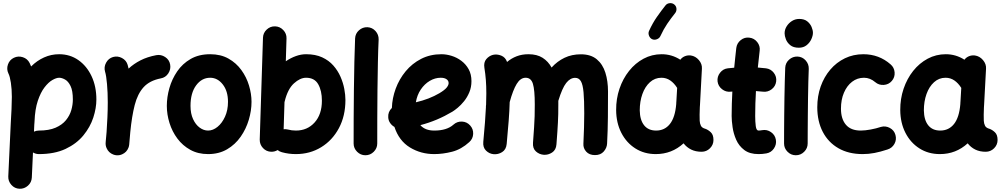

<svg xmlns="http://www.w3.org/2000/svg" viewBox="-20 -905 6321 1211"><path d="M103 285.6Q72.3 284.2 51.8 261.2Q31.2 238.3 32.2 208L47.9 -127.9Q50.8 -175.8 52.7 -217Q54.7 -258.3 54.7 -294.4Q54.7 -342.8 48.6 -383.1Q42.5 -423.3 33.2 -441.4Q20 -468.8 30 -498Q40 -527.3 67.4 -540.5Q94.7 -553.7 124 -544.2Q153.3 -534.7 167 -507.3Q171.9 -497.1 176.3 -485.8Q212.9 -522.5 257.8 -542.7Q302.7 -563 353 -563Q421.4 -563 474.4 -525.9Q527.3 -488.8 557.6 -424.3Q587.9 -359.9 587.9 -277.3Q587.9 -223.1 568.4 -163.3Q548.8 -103.5 505.9 -51Q462.9 1.5 393.6 34.2Q324.2 66.9 225.1 66.9Q205.6 66.9 188 56.6L180.7 214.8Q179.2 245.6 156.2 266.1Q133.3 286.6 103 285.6ZM196.3 -119.1 194.3 -74.7Q209 -81.5 225.1 -81.5Q289.1 -81.5 330.6 -99.6Q372.1 -117.7 396 -147Q419.9 -176.3 429.7 -210.4Q439.5 -244.6 439.5 -277.3Q439.5 -333 425 -362.5Q410.6 -392.1 390.4 -403.3Q370.1 -414.6 353 -414.6Q335.4 -414.6 310.5 -400.4Q285.6 -386.2 261 -354.2Q236.3 -322.3 218.5 -269.3Q200.7 -216.3 197.8 -139.2Q197.8 -135.3 197.3 -131.3Q196.8 -124 196.3 -119.1Z M713.4 74.2Q703.6 73.2 694.8 69.8Q665 58.6 652.3 29.3Q644.5 11.7 646.5 -7.3Q647 -10.7 647 -14.6Q648.4 -28.8 649.7 -43.7Q650.9 -58.6 652.3 -73.2Q655.3 -116.2 657.5 -164.6Q659.7 -212.9 659.7 -259.8Q659.7 -320.8 655 -374.5Q650.4 -428.2 642.6 -453.1Q634.3 -481.9 649.2 -509.5Q664.1 -537.1 692.9 -545.4Q721.7 -553.7 749.3 -539.1Q776.9 -524.4 785.2 -495.6Q788.6 -484.4 791 -472.2Q823.2 -502.4 866.2 -524.4Q909.2 -546.4 965.8 -557.1Q995.6 -562.5 1021.7 -545.4Q1047.9 -528.3 1053.2 -498Q1058.6 -468.3 1041.5 -442.1Q1024.4 -416 994.1 -410.6Q923.8 -397 885.7 -355Q847.7 -313 829.6 -242.4Q811.5 -171.9 801.8 -72.3Q798.8 -29.3 794.9 7.3Q793.9 17.1 790.5 25.9Q779.3 55.7 750 68.4Q732.4 76.2 713.4 74.2Z M1305.7 -563Q1372.1 -563 1421.1 -535.4Q1470.2 -507.8 1502.4 -463.1Q1534.7 -418.5 1550.5 -365.7Q1566.4 -313 1566.4 -262.7Q1566.4 -207.5 1549.3 -149.7Q1532.2 -91.8 1498 -42.7Q1463.9 6.3 1412.4 36.6Q1360.8 66.9 1292.5 66.9Q1229 66.9 1180.4 40Q1131.8 13.2 1098.9 -31Q1065.9 -75.2 1049.1 -129.2Q1032.2 -183.1 1032.2 -237.3Q1032.2 -292 1048.3 -349.1Q1064.5 -406.2 1097.7 -454.8Q1130.9 -503.4 1182.6 -533.2Q1234.4 -563 1305.7 -563ZM1305.7 -414.6Q1252.4 -414.6 1217 -366.5Q1181.6 -318.4 1181.6 -237.3Q1181.6 -188.5 1197.8 -153.6Q1213.9 -118.7 1239.3 -100.1Q1264.6 -81.5 1292.5 -81.5Q1323.2 -81.5 1352.1 -105Q1380.9 -128.4 1399.4 -169.4Q1418 -210.4 1418 -262.7Q1418 -330.6 1385 -372.6Q1352.1 -414.6 1305.7 -414.6Z M1715.3 -738.8Q1745.6 -737.8 1766.8 -715.3Q1788.1 -692.9 1787.1 -662.6L1782.7 -518.6Q1813.5 -539.6 1846.2 -551.3Q1878.9 -563 1910.6 -563Q1969.2 -563 2011.7 -543.5Q2054.2 -523.9 2082.5 -491.7Q2110.8 -459.5 2127.7 -420.9Q2144.5 -382.3 2151.6 -344Q2158.7 -305.7 2158.7 -274.4Q2158.7 -173.8 2117.7 -96.9Q2076.7 -20 2005.9 23.4Q1935.1 66.9 1846.2 66.9Q1800.8 66.9 1758.3 55.2Q1743.2 51.3 1731 41.5Q1712.4 52.7 1690.4 52.2Q1659.7 51.3 1638.7 28.8Q1617.7 6.3 1618.2 -24.4L1638.7 -667Q1639.6 -697.3 1662.1 -718.5Q1684.6 -739.7 1715.3 -738.8ZM1796.4 -87.9Q1819.8 -81.5 1846.2 -81.5Q1918.5 -81.5 1964.4 -132.6Q2010.3 -183.6 2010.3 -270Q2010.3 -332.5 1987.1 -373.5Q1963.9 -414.6 1910.6 -414.6Q1873 -414.6 1834 -379.2Q1794.9 -343.8 1775.9 -266.6Q1775.4 -263.7 1774.4 -260.7L1769 -89.8Q1782.7 -91.3 1796.4 -87.9Z M2297.4 -733.4Q2328.1 -731.9 2348.6 -709Q2369.1 -686 2368.2 -655.8Q2365.2 -594.2 2363.5 -511.7Q2361.8 -429.2 2360.8 -338.4Q2359.9 -247.6 2359.6 -159.7Q2359.4 -71.8 2359.4 0Q2359.4 30.3 2337.4 52.2Q2315.4 74.2 2284.7 74.2Q2254.4 74.2 2232.4 52.2Q2210.4 30.3 2210.4 0Q2210.4 -72.3 2210.7 -160.2Q2210.9 -248 2212.2 -339.4Q2213.4 -430.7 2215.1 -514.6Q2216.8 -598.6 2219.7 -662.6Q2221.2 -693.4 2244.1 -713.9Q2267.1 -734.4 2297.4 -733.4Z M2939.9 -8.8Q2889.6 37.1 2831.5 52Q2773.4 66.9 2718.8 66.9Q2634.3 66.9 2565.4 24.9Q2496.6 -17.1 2467.8 -104.5Q2451.7 -113.3 2440.7 -129.2Q2429.7 -145 2428.7 -165Q2426.3 -199.7 2451.7 -224.1Q2453.6 -285.6 2475.8 -345.9Q2498 -406.2 2538.6 -455.3Q2579.1 -504.4 2636.2 -533.7Q2693.4 -563 2764.2 -563Q2795.4 -563 2828.6 -552.7Q2861.8 -542.5 2890.1 -521.2Q2918.5 -500 2936 -468.3Q2953.6 -436.5 2953.6 -393.1Q2953.6 -355 2940.2 -323Q2926.8 -291 2907 -266.6Q2887.2 -242.2 2867.2 -225.6Q2847.2 -209 2833.5 -200.7Q2785.2 -171.9 2734.6 -150.6Q2684.1 -129.4 2631.3 -115.7Q2661.1 -81.5 2718.8 -81.5Q2798.8 -81.5 2840.3 -119.1Q2863.3 -139.6 2894 -138.2Q2924.8 -136.7 2945.3 -113.8Q2965.8 -91.3 2964.4 -60.3Q2962.9 -29.3 2939.9 -8.8ZM2759.8 -414.6Q2723.6 -414.6 2690.4 -394.8Q2657.2 -375 2633.8 -340.1Q2610.4 -305.2 2603 -259.8Q2687.5 -279.3 2752 -317.4Q2785.2 -337.4 2797.4 -352.8Q2809.6 -368.2 2809.6 -380.9Q2809.6 -396.5 2796.1 -405.5Q2782.7 -414.6 2759.8 -414.6Z M3028.3 -10.7Q3041 -144.5 3044.9 -229Q3044.4 -236.3 3045.9 -243.7Q3047.4 -282.7 3047.4 -315.9Q3047.4 -362.3 3044.4 -400.6Q3041.5 -439 3035.2 -477.5Q3029.8 -511.2 3047.1 -532Q3064.5 -552.7 3089.4 -559.1Q3115.2 -564.9 3141.6 -554.2Q3168 -543.5 3178.2 -514.2Q3205.1 -537.1 3238.5 -550Q3272 -563 3313 -563Q3367.2 -563 3402.6 -540.3Q3438 -517.6 3459 -479Q3494.6 -518.6 3540.5 -540.5Q3586.4 -562.5 3643.6 -562.5Q3706.5 -562.5 3744.1 -531Q3781.7 -499.5 3798.3 -446.5Q3814.9 -393.6 3814.9 -328.1Q3814.9 -249.5 3814.2 -165.8Q3813.5 -82 3809.1 0.5Q3807.6 28.3 3787.8 50.8Q3768.1 73.2 3732.9 73.2Q3696.8 73.2 3677.2 51.3Q3657.7 29.3 3659.7 1Q3662.1 -53.2 3663.6 -100.6Q3665 -147.9 3665 -189.9Q3665 -273.4 3660.6 -322.5Q3656.2 -371.6 3643.8 -392.8Q3631.3 -414.1 3607.9 -414.1Q3576.7 -414.1 3551.3 -381.8Q3525.9 -349.6 3501.5 -269Q3501.5 -257.8 3501.5 -246.1Q3501.5 -212.4 3501 -185.8Q3500.5 -159.2 3499 -132.6Q3497.6 -106 3495.4 -73Q3493.2 -40 3489.7 5.4Q3487.3 40.5 3462.4 56.9Q3437.5 73.2 3409.7 71.3Q3381.8 69.3 3360.4 50.3Q3338.9 31.2 3341.8 -5.4Q3346.2 -63.5 3348.6 -101.3Q3351.1 -139.2 3352.1 -171.9Q3353 -204.6 3353 -246.1Q3353 -337.9 3341.3 -376.2Q3329.6 -414.6 3295.4 -414.6Q3262.7 -414.6 3239 -375.7Q3215.3 -336.9 3194.8 -261.2Q3193.4 -208.5 3188.5 -144Q3183.6 -79.6 3175.8 2.9Q3172.4 38.6 3147 54.4Q3121.6 70.3 3092.8 67.4Q3065.9 64.9 3045.4 44.9Q3024.9 24.9 3028.3 -10.7Z M4405.3 52.2Q4367.7 52.2 4339.4 38.3Q4311 24.4 4291.5 -1Q4217.3 66.9 4116.2 66.9Q4043.5 66.9 3987.1 31Q3930.7 -4.9 3898.7 -67.6Q3866.7 -130.4 3866.2 -210.9Q3865.7 -281.7 3887.2 -345.2Q3908.7 -408.7 3947.8 -457.8Q3986.8 -506.8 4039.3 -534.9Q4091.8 -563 4153.3 -563Q4217.3 -563 4271 -528.3Q4281.7 -543 4299.3 -550.3Q4316.9 -557.6 4336.9 -555.2Q4367.2 -550.8 4388.2 -525.9Q4409.2 -501 4407.2 -471.7L4395 -243.2Q4394.5 -235.8 4394 -228.5Q4393.1 -207.5 4392.6 -181.9Q4392.1 -156.2 4393.1 -143.6Q4394 -125.5 4400.9 -111.8Q4407.7 -98.1 4429.7 -92.3Q4447.3 -85.9 4463.6 -70.3Q4480 -54.7 4480 -22Q4480 8.3 4458 30.3Q4436 52.2 4405.3 52.2ZM4118.2 -81.5Q4172.4 -81.5 4205.3 -123Q4238.3 -164.6 4245.1 -248.5Q4245.1 -254.9 4245.6 -260.3Q4245.6 -263.2 4246.1 -266.1L4251 -350.6Q4231.9 -380.9 4207.3 -397.7Q4182.6 -414.6 4151.9 -414.6Q4110.4 -414.6 4079.3 -386.5Q4048.3 -358.4 4031.7 -311.8Q4015.1 -265.1 4015.1 -209Q4016.1 -147.9 4042.7 -114.7Q4069.3 -81.5 4118.2 -81.5ZM4232.4 -877Q4245.1 -867.2 4246.6 -850.8Q4248 -834.5 4238.3 -822.3Q4210.9 -788.1 4188.2 -754.6Q4165.5 -721.2 4145.5 -677.7Q4139.2 -663.6 4123.3 -657.5Q4107.4 -651.4 4093.3 -657.7Q4079.6 -664.1 4073.5 -679.9Q4067.4 -695.8 4073.7 -710Q4096.7 -760.3 4123.3 -798.3Q4149.9 -836.4 4177.2 -870.6Q4187 -883.3 4203.6 -885Q4220.2 -886.7 4232.4 -877Z M4875.5 -391.1Q4871.6 -360.8 4847.2 -342Q4822.8 -323.2 4792.5 -326.7Q4771 -329.1 4748 -330.6Q4745.6 -291.5 4744.4 -252.2Q4743.2 -212.9 4743.2 -173.3Q4743.2 -137.7 4746.8 -109.6Q4750.5 -81.5 4764.2 -81.5Q4773.4 -81.5 4787.1 -84Q4817.4 -89.4 4842.8 -71.8Q4868.2 -54.2 4873.5 -24.4Q4878.9 5.4 4861.6 31.2Q4844.2 57.1 4814 62.5Q4800.8 64.9 4788.3 65.9Q4775.9 66.9 4764.2 66.9Q4708.5 66.9 4674.6 41.3Q4640.6 15.6 4623.5 -23.2Q4606.4 -62 4600.6 -102.8Q4594.7 -143.6 4594.7 -173.3Q4594.7 -212.4 4595.9 -251Q4597.2 -289.6 4599.1 -327.6Q4594.2 -327.1 4588.9 -326.7Q4558.6 -323.2 4534.2 -342.3Q4509.8 -361.3 4505.9 -391.1Q4502.4 -421.4 4521.5 -446Q4540.5 -470.7 4570.3 -474.1Q4590.3 -476.6 4610.8 -478Q4613.8 -509.3 4617.2 -540.5Q4620.6 -571.8 4624 -602.5Q4627.9 -632.8 4652.1 -652.1Q4676.3 -671.4 4706.5 -667.5Q4736.8 -664.1 4756.1 -639.6Q4775.4 -615.2 4771.5 -585Q4768.6 -558.1 4765.6 -531.7Q4762.7 -505.4 4759.8 -479Q4786.6 -477.1 4811.5 -474.1Q4841.8 -470.2 4860.6 -445.8Q4879.4 -421.4 4875.5 -391.1Z M4928.7 -694.8Q4928.7 -717.8 4941.4 -738.5Q4954.1 -759.3 4975.1 -772.5Q4996.1 -785.6 5021 -785.6Q5052.7 -785.6 5071.5 -770.5Q5090.3 -755.4 5098.9 -734.9Q5107.4 -714.4 5107.4 -698.2Q5107.4 -680.2 5097.4 -658Q5087.4 -635.7 5067.6 -619.9Q5047.9 -604 5018.6 -604Q4983.9 -604 4964.4 -620.1Q4944.8 -636.2 4936.8 -657.5Q4928.7 -678.7 4928.7 -694.8ZM5010.3 -548.3Q5041 -546.9 5061.5 -523.9Q5082 -501 5081.1 -470.7Q5079.6 -437.5 5078.4 -389.4Q5077.1 -341.3 5076.4 -286.4Q5075.7 -231.4 5075.2 -177.2Q5074.7 -123 5074.5 -76.7Q5074.2 -30.3 5074.2 0Q5074.2 30.3 5052.2 52.2Q5030.3 74.2 4999.5 74.2Q4969.2 74.2 4947.3 52.2Q4925.3 30.3 4925.3 0Q4925.3 -31.2 4925.5 -77.6Q4925.8 -124 4926.3 -178.5Q4926.8 -232.9 4927.7 -288.3Q4928.7 -343.8 4929.9 -392.8Q4931.2 -441.9 4932.6 -477.5Q4934.1 -508.3 4957 -528.8Q4980 -549.3 5010.3 -548.3Z M5605 -394.5Q5585.4 -371.6 5554.4 -369.4Q5523.4 -367.2 5500.5 -386.7Q5467.8 -414.6 5429.7 -414.6Q5387.2 -414.6 5354.5 -389.4Q5321.8 -364.3 5303 -320.3Q5284.2 -276.4 5284.2 -219.7Q5284.2 -154.8 5315.4 -118.2Q5346.7 -81.5 5408.7 -81.5Q5436 -81.5 5471.4 -88.1Q5506.8 -94.7 5536.1 -104.5Q5565.4 -112.8 5592.8 -97.9Q5620.1 -83 5627.9 -53.7Q5636.2 -23.9 5621.3 2.7Q5606.4 29.3 5577.1 38.1Q5532.7 52.7 5495.6 59.8Q5458.5 66.9 5421.4 66.9Q5332.5 66.9 5268.3 30Q5204.1 -6.8 5169.4 -73.5Q5134.8 -140.1 5134.8 -228.5Q5134.8 -298.8 5156.2 -359.4Q5177.7 -419.9 5216.8 -465.8Q5255.9 -511.7 5309.1 -537.4Q5362.3 -563 5425.3 -563Q5524.4 -563 5597.2 -499Q5620.1 -479.5 5622.6 -448.5Q5625 -417.5 5605 -394.5Z M6197.3 52.2Q6159.7 52.2 6131.3 38.3Q6103 24.4 6083.5 -1Q6009.3 66.9 5908.2 66.9Q5835.4 66.9 5779.1 31Q5722.7 -4.9 5690.7 -67.6Q5658.7 -130.4 5658.2 -210.9Q5657.7 -281.7 5679.2 -345.2Q5700.7 -408.7 5739.7 -457.8Q5778.8 -506.8 5831.3 -534.9Q5883.8 -563 5945.3 -563Q6009.3 -563 6063 -528.3Q6073.7 -543 6091.3 -550.3Q6108.9 -557.6 6128.9 -555.2Q6159.2 -550.8 6180.2 -525.9Q6201.2 -501 6199.2 -471.7L6187 -243.2Q6186.5 -235.8 6186 -228.5Q6185.1 -207.5 6184.6 -181.9Q6184.1 -156.2 6185.1 -143.6Q6186 -125.5 6192.9 -111.8Q6199.7 -98.1 6221.7 -92.3Q6239.3 -85.9 6255.6 -70.3Q6272 -54.7 6272 -22Q6272 8.3 6250 30.3Q6228 52.2 6197.3 52.2ZM5910.2 -81.5Q5964.4 -81.5 5997.3 -123Q6030.3 -164.6 6037.1 -248.5Q6037.1 -254.9 6037.6 -260.3Q6037.6 -263.2 6038.1 -266.1L6043 -350.6Q6023.9 -380.9 5999.3 -397.7Q5974.6 -414.6 5943.8 -414.6Q5902.3 -414.6 5871.3 -386.5Q5840.3 -358.4 5823.7 -311.8Q5807.1 -265.1 5807.1 -209Q5808.1 -147.9 5834.7 -114.7Q5861.3 -81.5 5910.2 -81.5Z"/></svg>

Font: Mikhak ExtraBold
Style: Regular
Weight: 800
Designer: Amin Abedi
Version: Version 3.3